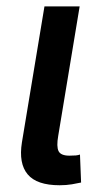

<svg xmlns="http://www.w3.org/2000/svg" viewBox="-20 -562 322 586"><path d="M162.1 3.4Q92.3 3.4 64.5 -29.8Q36.6 -63 46.9 -127.4L115.7 -542.5H223.1L157.7 -147.5Q151.9 -114.7 158.7 -100.8Q165.5 -86.9 191.9 -86.9Q204.1 -86.9 211.4 -87.6Q218.8 -88.4 224.1 -90.3L227.5 -4.9Q216.8 -2.4 199.5 0.5Q182.1 3.4 162.1 3.4Z"/></svg>

Font: Inter 16pt Medium
Style: Italic
Weight: 500
Italic angle: -9.3988°
Version: Version 4.001;git-66647c0bb